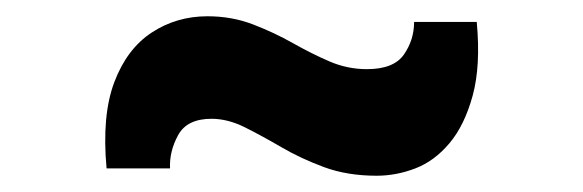

<svg xmlns="http://www.w3.org/2000/svg" viewBox="-20 -484 717 236"><path d="M111 -277Q105 -342 120.5 -383Q136 -424 166.5 -444Q197 -464 235 -464Q265 -464 291 -454Q317 -444 340 -431Q363 -418 385 -408.5Q407 -399 431 -399Q464 -399 476.5 -417Q489 -435 489 -457H566Q571 -403 561 -366.5Q551 -330 532.5 -308Q514 -286 490.5 -277Q467 -268 443 -268Q407 -268 378.5 -278.5Q350 -289 326 -303Q302 -317 281 -327.5Q260 -338 240 -338Q210 -338 199 -318Q188 -298 189 -277Z"/></svg>

Font: Hubot Sans SemiExpanded
Style: Bold
Weight: 700
Width: 6
Designer: Deni Anggara
Foundry: GitHub, Inc., Subsidiary of Microsoft Corporation
Version: Version 2.000